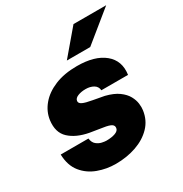

<svg xmlns="http://www.w3.org/2000/svg" viewBox="-170 -851 941 989"><g transform="rotate(-30 300.0 -356.5)"><path d="M235.5 10Q181.5 10 131 -8.5Q80.5 -27 47.8 -67.5Q15 -108 13 -174H178Q181 -149 195.8 -137Q210.5 -125 227.2 -121.5Q244 -118 252.5 -118Q285 -118 306 -125.8Q327 -133.5 329 -149Q331.5 -163.5 318.8 -171.8Q306 -180 272 -185L197.5 -197Q125 -210.5 84.8 -248Q44.5 -285.5 53.5 -355Q60 -403 92.8 -442Q125.5 -481 181.2 -504Q237 -527 312.5 -527Q418.5 -527 474.2 -481Q530 -435 518.5 -356H360Q358 -379.5 338.5 -390.8Q319 -402 292.5 -402Q265.5 -402 245.8 -394Q226 -386 224 -371Q222 -357.5 238.8 -349.2Q255.5 -341 296 -334L361 -322Q409 -310 437 -289.5Q465 -269 478 -245.2Q491 -221.5 493.8 -198.8Q496.5 -176 494 -160Q486.5 -104.5 450 -66.8Q413.5 -29 357.5 -9.5Q301.5 10 235.5 10ZM406 -723H600.5L421.5 -577.5H282.5Z"/></g></svg>

Font: Public Sans Black
Style: Italic
Weight: 900
Italic angle: -8°
Designer: The Public Sans project authors (U.S. Web Design System). Libre Franklin designed by Pablo Impallari and Rodrigo Fuenzal
Version: Version 1.007; ttfautohint (v1.8.1) -l 8 -r 50 -G 200 -x 14 